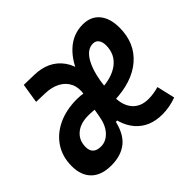

<svg xmlns="http://www.w3.org/2000/svg" viewBox="-143 -688 859 859"><g transform="rotate(-45 287.0 -258.5)"><path d="M443.4 -83Q476.1 -83 509.3 -92.8L529.3 -6.8Q484.4 9.8 439 9.8Q357.9 9.8 312.5 -43Q267.1 -95.7 267.1 -189.9Q267.1 -291.5 292.5 -367.2Q317.9 -442.9 363.8 -485.1Q409.7 -527.3 470.7 -527.3Q521.5 -527.3 549.6 -493.7Q577.6 -460 577.6 -400.4Q577.6 -303.2 511.7 -246.3Q445.8 -189.5 328.6 -186L318.4 -264.2Q394 -266.1 436.5 -298.3Q479 -330.6 479 -387.2Q479 -409.2 469.5 -421.9Q460 -434.6 442.4 -434.6Q412.6 -434.6 389.9 -404.8Q367.2 -375 354.5 -321.3Q341.8 -267.6 341.3 -195.8Q341.8 -142.6 368.7 -112.8Q395.5 -83 443.4 -83ZM115.7 9.8Q53.7 9.8 20.8 -22.5Q-12.2 -54.7 -12.2 -114.3Q-12.2 -172.9 16.6 -216.8Q45.4 -260.7 96.9 -285.2Q148.4 -309.6 216.8 -309.6Q239.7 -309.6 262.2 -304.9Q284.7 -300.3 297.9 -292L261.2 -207Q252.9 -218.3 236.6 -220Q220.2 -221.7 199.2 -221.7Q150.4 -221.7 121.3 -196.8Q92.3 -171.9 92.3 -130.4Q92.3 -83 143.1 -83Q175.3 -83 200.2 -109.9Q225.1 -136.7 232.9 -185.5L248 -271.5L309.6 -114.3H227.1L270 -125Q255.9 -54.2 217.3 -22.2Q178.7 9.8 115.7 9.8ZM230.5 -151.4 234.4 -191.4 253.4 -300.8Q260.3 -338.4 247.3 -366.7Q234.4 -395 204.8 -411.1Q175.3 -427.2 131.8 -428.2L78.6 -429.7L93.3 -522.5L157.7 -521Q248 -519 293 -456.1Q337.9 -393.1 315.4 -285.2L287.6 -151.4Z"/></g></svg>

Font: Cascadia Code PL
Style: Italic
Weight: 400
Italic angle: -10°
Monospace: yes
Designer: Aaron Bell
Foundry: Saja Typeworks
Version: Version 2404.023